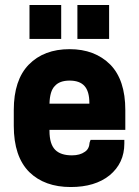

<svg xmlns="http://www.w3.org/2000/svg" viewBox="-20 -733 557 769"><path d="M225.1 -712.9V-577.1H98.1V-712.9ZM417 -712.9V-577.1H290V-712.9ZM481.9 -212.9H178.2V-209Q178.2 -155.8 201.2 -132.8Q223.1 -110.8 268.1 -110.8Q300.3 -110.8 319.8 -125Q337.4 -136.2 338.9 -162.1L342.8 -172.9H478V-158.2Q478 -79.6 418.9 -30.8Q360.8 16.1 263.2 16.1Q158.7 16.1 97.2 -43.9Q35.2 -106 35.2 -229V-292Q35.2 -412.6 95.2 -474.1Q155.8 -536.1 258.8 -536.1Q359.9 -536.1 421.9 -474.1Q481.9 -412.6 481.9 -292ZM199.2 -388.2Q179.7 -368.7 178.2 -317.9H337.9V-320.8Q337.9 -366.7 318.6 -388.4Q299.3 -410.2 258.8 -410.2Q218.3 -410.2 199.2 -388.2Z"/></svg>

Font: D-DIN-PRO Heavy
Style: Bold
Weight: 900
Designer: Charles Nix
Foundry: CyberFei
Version: Version 1.000;hotconv 1.0.109;makeotfexe 2.5.65596